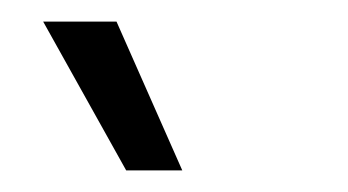

<svg xmlns="http://www.w3.org/2000/svg" viewBox="-20 -758 323 178"><path d="M97 -600 20 -738H88L149 -600Z"/></svg>

Font: Bricolage Grotesque SemiCondensed ExtraLight
Style: Regular
Weight: 250
Width: 4
Designer: Mathieu Triay
Foundry: Atelier Triay
Version: Version 1.000;gftools[0.9.30]